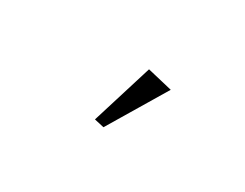

<svg xmlns="http://www.w3.org/2000/svg" viewBox="-37 -940 675 529"><g transform="rotate(30 300.0 -675.5)"><path d="M327 -776 407 -757 298 -575 267 -582Z"/></g></svg>

Font: IBM Plex Serif
Style: Italic
Weight: 400
Italic angle: -14°
Designer: Mike Abbink, Paul van der Laan, Pieter van Rosmalen
Foundry: Bold Monday
Version: Version 3.001